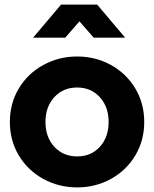

<svg xmlns="http://www.w3.org/2000/svg" viewBox="-20 -804 671 836"><path d="M23 -273Q23 -354 62 -419Q101 -484 168.5 -521Q236 -558 316 -558Q396 -558 463 -521Q530 -484 569 -419Q608 -354 608 -273Q608 -192 569 -127Q530 -62 463 -25Q396 12 316 12Q236 12 168.5 -25Q101 -62 62 -127Q23 -192 23 -273ZM316 -123Q377 -123 415 -165Q453 -207 453 -273Q453 -339 414.5 -381Q376 -423 316 -423Q255 -423 216.5 -381Q178 -339 178 -273Q178 -207 216.5 -165Q255 -123 316 -123ZM246 -784H403L525 -640H388L326 -711L264 -640H124Z"/></svg>

Font: BLUETTI 2.0
Style: Bold
Weight: 700
Designer: Stijn de Vries
Foundry: tokotype
Version: Version 2.005;October 31, 2023;FontCreator 14.0.0.2814 64-bi